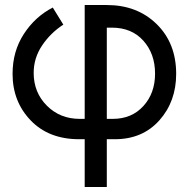

<svg xmlns="http://www.w3.org/2000/svg" viewBox="-20 -544 751 764"><path d="M295 10Q174 10 102 -65Q30 -140 30 -250Q30 -340 75 -409Q120 -478 190 -514L232 -446Q181 -413 147.5 -363Q114 -313 114 -254Q114 -176 166.5 -123.5Q219 -71 297 -71H317V-524H405Q526 -524 603.5 -448Q681 -372 681 -250Q681 -140 614 -65Q547 10 437 10H405V200H317V10ZM597 -251Q597 -330 550.5 -382Q504 -434 425 -434H405V-71H429Q504 -71 550.5 -122Q597 -173 597 -251Z"/></svg>

Font: ColatingCofangSans
Style: Regular
Weight: 400
Foundry: GNU
Version: Version 412.227;June 27, 2022;FontCreator 11.0.0.2412 32-bit